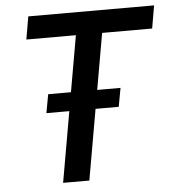

<svg xmlns="http://www.w3.org/2000/svg" viewBox="-50 -733 708 780"><g transform="rotate(-5 303.5 -343.0)"><path d="M176 0 280 -593H78L94 -686H607L591 -593H387L283 0ZM133 -288 147 -364H442L428 -288Z"/></g></svg>

Font: Archivo SemiCondensed Medium
Style: Italic
Weight: 500
Width: 4
Italic angle: -10°
Designer: Hector Gatti
Foundry: Omnibus-Type
Version: Version 2.001